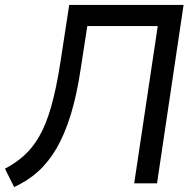

<svg xmlns="http://www.w3.org/2000/svg" viewBox="-31 -739 780 774"><path d="M26 15 -11 -59Q31 -81 65 -111Q99 -141 126.5 -188Q154 -235 175 -308Q196 -381 213 -491L248 -719H709L602 0H510L605 -634H321L295 -466Q279 -357 254.5 -277.5Q230 -198 197.5 -142Q165 -86 123 -48Q81 -10 26 15Z"/></svg>

Font: Nunitoga
Style: Medium Italic
Weight: 500
Italic angle: -9°
Designer: Vernon Adams
Foundry: Vernon Adams
Version: Version 1.0